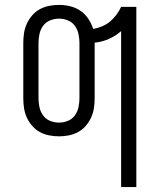

<svg xmlns="http://www.w3.org/2000/svg" viewBox="-20 -548 640 783"><path d="M474 215V-421Q451 -401 423.5 -389Q396 -377 366 -374V-147Q366 -127 363 -107Q360 -87 351.5 -68.5Q343 -50 329.5 -34.5Q316 -19 298.5 -9.5Q281 0 261 4Q241 8 221 8Q200 8 180 4Q160 0 142.5 -9.5Q125 -19 111.5 -34.5Q98 -50 89.5 -68.5Q81 -87 78 -107Q75 -127 75 -147V-373Q75 -393 78 -413Q81 -433 89.5 -451.5Q98 -470 111.5 -485.5Q125 -501 142.5 -510.5Q160 -520 180 -524Q200 -528 221 -528Q244 -528 266.5 -522.5Q289 -517 308 -504Q327 -491 340 -471.5Q353 -452 360 -430Q378 -433 396 -440.5Q414 -448 428.5 -460Q443 -472 454.5 -487.5Q466 -503 474 -520H536V215ZM221 -48Q239 -48 256.5 -55Q274 -62 285 -77Q296 -92 300 -110.5Q304 -129 304 -147V-373Q304 -391 300 -409.5Q296 -428 285 -443Q274 -458 256.5 -465Q239 -472 221 -472Q202 -472 184.5 -465Q167 -458 156 -443Q145 -428 141 -409.5Q137 -391 137 -373V-147Q137 -129 141 -110.5Q145 -92 156 -77Q167 -62 184.5 -55Q202 -48 221 -48Z"/></svg>

Font: Iosevka Light Extended
Style: Regular
Weight: 300
Width: 7
Monospace: yes
Designer: Belleve Invis
Foundry: Belleve Invis
Version: Version 32.5.0; ttfautohint (v1.8.4)